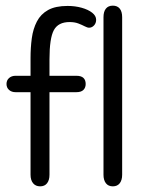

<svg xmlns="http://www.w3.org/2000/svg" viewBox="-20 -650 523 679"><path d="M88 -382H35Q21 -382 12 -374Q3 -366 3 -353Q3 -340 12 -332Q21 -324 35 -324H88V-32Q88 -13 97 -2Q106 9 122 9Q138 9 146.5 -2Q155 -13 155 -32V-324H250Q267 -324 275 -332Q283 -340 283 -353Q283 -367 275 -374.5Q267 -382 250 -382H155V-440Q155 -515 170.5 -543.5Q186 -572 226 -572Q244 -572 257 -567Q270 -562 279.5 -557Q289 -552 295 -552Q305 -552 312.5 -560Q320 -568 320 -580Q320 -594 306 -605Q292 -616 269 -622.5Q246 -629 219 -629Q176 -629 150 -614.5Q124 -600 110.5 -574Q97 -548 92.5 -515Q88 -482 88 -444ZM346 -32Q346 -13 354.5 -2Q363 9 379 9Q395 9 403.5 -2Q412 -13 412 -32V-589Q412 -609 403.5 -619.5Q395 -630 379 -630Q363 -630 354.5 -619.5Q346 -609 346 -589Z"/></svg>

Font: Beiruti
Style: Regular
Weight: 400
Designer: Arlette Boutros
Foundry: Boutros
Version: Version 1.41